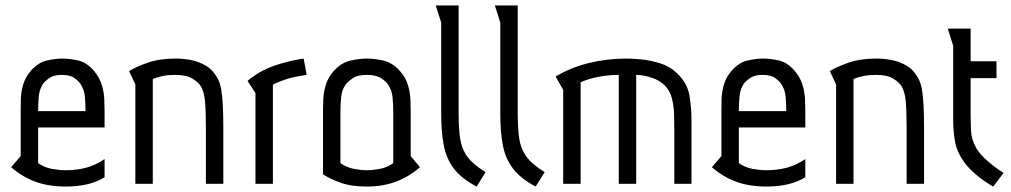

<svg xmlns="http://www.w3.org/2000/svg" viewBox="-20 -675 3713 705"><path d="M120 -207V-76Q143 -60 170 -55Q197 -50 220 -50Q263 -50 297.5 -59.5Q332 -69 364 -91V-24Q334 -6 298.5 2Q263 10 222 10Q158 10 109.5 -8Q61 -26 21 -61L56 -102V-265Q56 -284 56.5 -310Q57 -336 65 -364Q73 -392 94 -416Q121 -446 152.5 -453Q184 -460 209 -460Q235 -460 266.5 -453Q298 -446 324 -416Q345 -392 353.5 -364Q362 -336 363 -310Q364 -284 364 -265V-207ZM294 -267Q294 -289 292 -317Q290 -345 276 -366Q270 -376 254 -388Q238 -400 207 -400Q177 -400 160.5 -388Q144 -376 137 -366Q124 -345 122 -317Q120 -289 120 -267Z M454 -414Q480 -430 523 -445Q566 -460 626 -460Q652 -460 681.5 -454.5Q711 -449 738 -432.5Q765 -416 782 -381Q789 -366 792.5 -345Q796 -324 798 -290.5Q800 -257 800 -203V0H736V-205Q736 -271 732.5 -305.5Q729 -340 717 -359Q708 -373 686.5 -386.5Q665 -400 622 -400Q598 -400 578 -396Q558 -392 541 -385V0H477V-365Z M918 -333 889 -378Q933 -415 986.5 -433.5Q1040 -452 1095 -460L1106 -400Q1058 -393 1029 -383.5Q1000 -374 982 -364V0H918Z M1166 -265Q1166 -284 1167 -310Q1168 -336 1176.5 -364Q1185 -392 1207 -416Q1235 -446 1268.5 -453Q1302 -460 1327 -460Q1353 -460 1386 -453Q1419 -446 1447 -416Q1469 -392 1477.5 -364Q1486 -336 1487 -310Q1488 -284 1488 -265V-102L1522 -61Q1482 -26 1434 -8Q1386 10 1327 10Q1269 10 1229.5 -4.5Q1190 -19 1166 -35ZM1230 -76Q1253 -60 1279 -55Q1305 -50 1327 -50Q1349 -50 1375.5 -55Q1402 -60 1424 -76V-267Q1424 -289 1421.5 -317Q1419 -345 1404 -366Q1397 -376 1379 -388Q1361 -400 1327 -400Q1293 -400 1275.5 -388Q1258 -376 1250 -366Q1235 -345 1232.5 -317Q1230 -289 1230 -267Z M1664 -655V-259Q1664 -204 1669.5 -166.5Q1675 -129 1696 -100Q1717 -71 1763 -43L1730 10Q1675 -19 1647 -55.5Q1619 -92 1609.5 -141Q1600 -190 1600 -259V-592L1580 -655Z M1881 -655V-259Q1881 -204 1886.5 -166.5Q1892 -129 1913 -100Q1934 -71 1980 -43L1947 10Q1892 -19 1864 -55.5Q1836 -92 1826.5 -141Q1817 -190 1817 -259V-592L1797 -655Z M2020 -394Q2075 -427 2142 -443.5Q2209 -460 2282 -460Q2300 -460 2333 -457Q2366 -454 2402.5 -443Q2439 -432 2466 -406Q2504 -370 2511.5 -324.5Q2519 -279 2519 -238V0H2456V-203Q2456 -228 2455 -257.5Q2454 -287 2447 -314.5Q2440 -342 2421 -361Q2403 -380 2372 -390Q2341 -400 2316 -400V0H2252V-400Q2217 -400 2180.5 -393.5Q2144 -387 2112 -373V0H2048V-345Z M2693 -207V-76Q2716 -60 2743 -55Q2770 -50 2793 -50Q2836 -50 2870.5 -59.5Q2905 -69 2937 -91V-24Q2907 -6 2871.5 2Q2836 10 2795 10Q2731 10 2682.5 -8Q2634 -26 2594 -61L2629 -102V-265Q2629 -284 2629.5 -310Q2630 -336 2638 -364Q2646 -392 2667 -416Q2694 -446 2725.5 -453Q2757 -460 2782 -460Q2808 -460 2839.5 -453Q2871 -446 2897 -416Q2918 -392 2926.5 -364Q2935 -336 2936 -310Q2937 -284 2937 -265V-207ZM2867 -267Q2867 -289 2865 -317Q2863 -345 2849 -366Q2843 -376 2827 -388Q2811 -400 2780 -400Q2750 -400 2733.5 -388Q2717 -376 2710 -366Q2697 -345 2695 -317Q2693 -289 2693 -267Z M3027 -414Q3053 -430 3096 -445Q3139 -460 3199 -460Q3225 -460 3254.5 -454.5Q3284 -449 3311 -432.5Q3338 -416 3355 -381Q3362 -366 3365.5 -345Q3369 -324 3371 -290.5Q3373 -257 3373 -203V0H3309V-205Q3309 -271 3305.5 -305.5Q3302 -340 3290 -359Q3281 -373 3259.5 -386.5Q3238 -400 3195 -400Q3171 -400 3151 -396Q3131 -392 3114 -385V0H3050V-365Z M3544 -570V-450H3639V-388H3544V-259Q3544 -231 3545.5 -196Q3547 -161 3566 -129Q3580 -106 3609.5 -81Q3639 -56 3665 -40L3627 10Q3598 -6 3568.5 -30Q3539 -54 3520 -80Q3493 -118 3486.5 -156.5Q3480 -195 3480 -233V-507L3460 -570Z"/></svg>

Font: Aubrey
Style: Regular
Weight: 400
Designer: Gayaneh Bagdasaryan
Foundry: Cyreal.org
Version: Version 1.102; ttfautohint (v1.8.3)